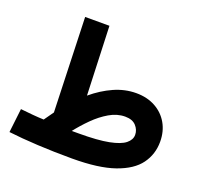

<svg xmlns="http://www.w3.org/2000/svg" viewBox="-128 -880 1099 1040"><g transform="rotate(20 422.0 -359.5)"><path d="M387 13Q283 13 188.5 8Q94 3 20 -6L36 -144Q73 -140 106.5 -137Q140 -134 171 -133Q190 -161 210 -188L192 -732H332L347 -335Q404 -383 466.5 -411Q529 -439 594 -439Q657 -439 704.5 -413Q752 -387 778.5 -341Q805 -295 805 -235Q805 -163 764 -107Q723 -51 631.5 -19Q540 13 387 13ZM581 -299Q535 -299 490.5 -273Q446 -247 406.5 -207.5Q367 -168 335 -127Q354 -127 375 -127Q485 -127 548 -139.5Q611 -152 638 -174Q665 -196 665 -224Q665 -253 644 -276Q623 -299 581 -299Z"/></g></svg>

Font: Noto IKEA Arabic
Style: Bold
Weight: 700
Designer: Monotype Design Team
Foundry: Monotype Imaging Inc.
Version: Version 1.200